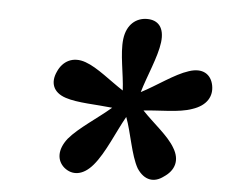

<svg xmlns="http://www.w3.org/2000/svg" viewBox="-40 -866 624 531"><g transform="rotate(5 272.0 -600.0)"><path d="M543 -654C537 -684 513 -700 475 -687C437 -675 389 -639 348 -618C361 -663 387 -719 392 -760C397 -801 379 -821 348 -821C318 -821 292 -801 287 -760C282 -719 296 -663 298 -618C262 -641 223 -675 189 -687C153 -700 125 -684 112 -654C98 -624 106 -596 143 -584C176 -573 229 -573 273 -568C236 -536 185 -504 158 -472C132 -439 135 -409 156 -391C179 -372 209 -375 236 -407C266 -442 290 -504 314 -546C330 -504 338 -442 358 -407C379 -375 407 -372 432 -391C461 -410 471 -439 451 -472C433 -504 390 -536 360 -568C405 -573 458 -571 494 -584C534 -597 549 -624 543 -654Z"/></g></svg>

Font: TPK Tissa Web SemiBold
Style: Italic
Weight: 600
Italic angle: -7°
Designer: Jacques Le Bailly, Suppakit Chalermlarp | Katatrad Co.,Ltd.
Foundry: Jacques Le Bailly, Cadson Demak Co.,Ltd.
Version: Version 5.000;Glyphs 3.1.2 (3151)